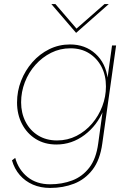

<svg xmlns="http://www.w3.org/2000/svg" viewBox="-20 -717 646 946"><path d="M227 209Q180 209 142 192.5Q104 176 77.5 145.5Q51 115 39 73L55 61Q71 119 115.5 155Q160 191 227 191Q286 191 336 172Q386 153 420 109Q454 65 464 -11L487 -178L490 -175Q459 -99 396.5 -52Q334 -5 258 -5Q200 -5 156.5 -32Q113 -59 88.5 -106Q64 -153 64 -212Q64 -268 84 -319Q104 -370 139.5 -410.5Q175 -451 222.5 -474.5Q270 -498 325 -498Q400 -498 450.5 -452Q501 -406 511 -329L509 -327L532 -493H552L484 -10Q473 71 436 119Q399 167 345 188Q291 209 227 209ZM261 -25Q313 -25 357 -47.5Q401 -70 433.5 -108Q466 -146 484 -193.5Q502 -241 502 -291Q502 -346 480 -388Q458 -430 419 -454.5Q380 -479 327 -479Q276 -479 232 -457Q188 -435 154.5 -397.5Q121 -360 102.5 -312Q84 -264 84 -213Q84 -160 106 -117Q128 -74 168 -49.5Q208 -25 261 -25ZM355 -555 233 -697H253L357 -576L495 -697H516Z"/></svg>

Font: Hanken Grotesk Thin
Style: Italic
Weight: 250
Italic angle: -8°
Designer: Alfredo Marco Pradil
Foundry: Hanken Design Co.
Version: Version 3.013